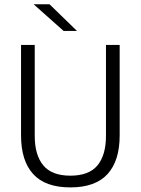

<svg xmlns="http://www.w3.org/2000/svg" viewBox="-20 -844 642 876"><path d="M301 11Q186.5 11 131.2 -50Q76 -111 76 -225.5V-639H138.5V-224Q138.5 -136.5 177.5 -89.5Q216.5 -42.5 301 -42.5Q386 -42.5 424.8 -89.5Q463.5 -136.5 463.5 -224V-639H526V-225.5Q526 -111 470.8 -50Q415.5 11 301 11ZM206 -824.5 330 -704V-703H270L134.5 -823.5V-824.5Z"/></svg>

Font: Anek Gurmukhi Light
Style: Regular
Weight: 300
Designer: Sarang Kulkarni (Gurmukhi), Yesha Goshar (Latin)
Foundry: Ek Type
Version: Version 1.003